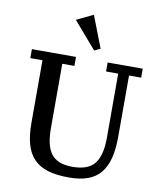

<svg xmlns="http://www.w3.org/2000/svg" viewBox="-102 -1043 954 1136"><g transform="rotate(10 375.0 -475.0)"><path d="M390 12Q316 12 264 -3.5Q212 -19 179 -53Q146 -87 131 -140Q116 -193 116 -268V-644H43V-698H308V-644H235V-258Q235 -206 243.5 -168Q252 -130 271 -104.5Q290 -79 321.5 -66.5Q353 -54 400 -54Q494 -54 532.5 -103.5Q571 -153 571 -257V-644H498V-698H709V-644H636V-274Q636 -202 622.5 -148.5Q609 -95 580 -59Q551 -23 504 -5.5Q457 12 390 12ZM269 -914 369 -962 443 -771 407 -754Z"/></g></svg>

Font: IBM Plex Serif Medium
Style: Regular
Weight: 500
Designer: Mike Abbink, Paul van der Laan, Pieter van Rosmalen
Foundry: Bold Monday
Version: Version 2.5